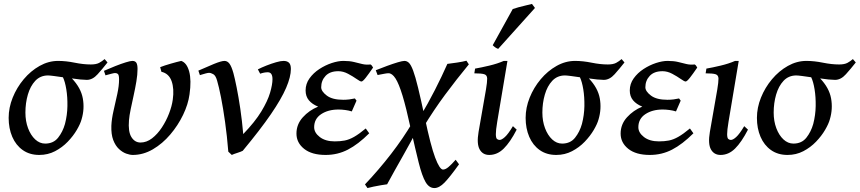

<svg xmlns="http://www.w3.org/2000/svg" viewBox="-20 -766 4361 974"><path d="M525.4 -449.2Q501 -418 475.3 -389.4Q449.7 -360.8 420.4 -360.8Q407.7 -360.8 387 -362.8Q366.2 -364.7 344.7 -368.2Q390.6 -319.8 400.1 -266.8Q409.7 -213.9 394 -161.1Q387.7 -137.7 369.6 -106.9Q351.6 -76.2 323.7 -47.1Q295.9 -18.1 259.3 1Q222.7 20 179.2 20Q130.4 20 95.5 -4.6Q60.5 -29.3 42.2 -72Q23.9 -114.7 23.9 -168Q23.9 -219.7 44.4 -270.8Q64.9 -321.8 100.3 -364Q135.7 -406.2 180.9 -431.6Q226.1 -457 274.9 -457Q314.5 -457 358.6 -448Q402.8 -439 440.9 -439Q467.8 -439 482.9 -447Q498 -455.1 510.7 -466.3ZM309.6 -137.2Q321.3 -182.1 322 -228Q322.8 -273.9 316.4 -312.7Q310.1 -351.6 299.3 -374Q275.9 -377.4 253.9 -380.4Q231.9 -383.3 222.7 -383.3Q184.1 -382.8 158.9 -356Q133.8 -329.1 121.3 -286.1Q108.9 -243.2 108.9 -194.8Q108.9 -151.4 122.3 -115.7Q135.7 -80.1 158.4 -58.8Q181.2 -37.6 209 -37.6Q251 -37.6 274.7 -67.4Q298.3 -97.2 309.6 -137.2Z M941.4 -287.1Q934.6 -236.8 908.7 -183.1Q882.8 -129.4 843.5 -83.3Q804.2 -37.1 755.4 -8.5Q706.5 20 653.3 20Q639.2 20 620.1 13.2Q601.1 6.3 583.3 -10.3Q565.4 -26.9 554.4 -55.7Q543.5 -84.5 544.9 -127.9Q546.4 -163.1 556.2 -205.3Q565.9 -247.6 575 -289.1Q584 -330.6 584 -362.8Q584 -384.8 578.4 -390.1Q572.8 -395.5 564 -395.5Q558.6 -395.5 546.6 -392.3Q534.7 -389.2 524.9 -386.5Q515.1 -383.8 515.1 -383.8L507.3 -406.7Q535.2 -418.9 564.7 -430.7Q594.2 -442.4 617.9 -449.7Q641.6 -457 651.4 -457Q665.5 -457 671.6 -447.8Q677.7 -438.5 677.7 -416Q677.7 -388.2 671.9 -353.3Q666 -318.4 658 -282Q649.9 -245.6 643.1 -212.6Q636.2 -179.7 634.3 -155.8Q629.4 -98.6 646.5 -70.8Q663.6 -43 692.9 -43Q723.6 -43 751.2 -64.2Q778.8 -85.4 801 -119.1Q823.2 -152.8 837.6 -190.4Q852.1 -228 856.4 -260.3Q864.3 -315.4 850.6 -354.2Q836.9 -393.1 798.8 -401.9L792.5 -425.3Q813.5 -433.6 846.4 -443.1Q879.4 -452.6 899.4 -457Q927.7 -447.3 939.7 -403.1Q951.7 -358.9 941.4 -287.1Z M1455.6 -416Q1455.6 -376.5 1431.6 -320.6Q1407.7 -264.6 1354 -186.3Q1300.3 -107.9 1211.4 -1Q1203.1 3.4 1184.1 9.5Q1165 15.6 1155.8 20L1138.2 3.4Q1131.8 -76.2 1121.8 -147.2Q1111.8 -218.3 1101.1 -272.5Q1090.3 -326.7 1081.5 -356.4Q1074.2 -382.8 1062 -389.6Q1049.8 -396.5 1040.5 -396.5Q1035.2 -396.5 1023.9 -393.6Q1012.7 -390.6 1003.4 -387.7Q994.1 -384.8 994.1 -384.8L986.3 -407.7Q1027.8 -426.3 1065.4 -441.7Q1103 -457 1118.7 -457Q1133.3 -457 1143.8 -443.4Q1154.3 -429.7 1164.1 -395Q1170.9 -370.1 1180.4 -323Q1189.9 -275.9 1199 -214.6Q1208 -153.3 1213.9 -85.9Q1273.4 -147.5 1305.7 -200.7Q1337.9 -253.9 1350.1 -295.7Q1362.3 -337.4 1362.3 -364.3Q1362.3 -399.4 1338.4 -399.4Q1320.3 -399.4 1299.8 -392.1L1288.1 -414.1Q1307.1 -423.8 1332 -433.6Q1356.9 -443.4 1380.4 -450.2Q1403.8 -457 1418.5 -457Q1436 -457 1445.8 -448Q1455.6 -439 1455.6 -416Z M1872.6 -423.3Q1850.6 -391.1 1835.4 -371.8Q1820.3 -352.5 1813.5 -352.5Q1807.1 -352.5 1788.8 -365.5Q1770.5 -378.4 1745.8 -391.6Q1721.2 -404.8 1696.3 -404.8Q1653.8 -404.8 1631.6 -381.1Q1609.4 -357.4 1609.4 -323.2Q1609.4 -302.7 1637.7 -281.2Q1666 -259.8 1721.2 -259.8Q1736.8 -259.8 1752.4 -261.7Q1768.1 -263.7 1780.3 -266.6L1788.6 -255.4L1764.6 -200.7Q1749.5 -205.6 1731.2 -208Q1712.9 -210.4 1697.3 -210.4Q1644.5 -210.4 1609.1 -186.8Q1573.7 -163.1 1573.7 -120.6Q1573.7 -92.8 1602.3 -70.8Q1630.9 -48.8 1678.2 -48.8Q1706.1 -48.8 1728.8 -53.2Q1751.5 -57.6 1776.4 -71.8Q1801.3 -85.9 1835.4 -114.3L1853 -89.8Q1797.4 -34.2 1745.1 -7.1Q1692.9 20 1631.8 20Q1561.5 20 1522.7 -11Q1483.9 -42 1483.9 -88.4Q1483.9 -135.3 1516.1 -170.9Q1548.3 -206.5 1593.8 -225.1Q1563.5 -237.3 1546.9 -257.3Q1530.3 -277.3 1530.3 -307.1Q1530.3 -340.8 1550 -368.4Q1569.8 -396 1600.1 -415.8Q1630.4 -435.5 1663.1 -446.3Q1695.8 -457 1722.2 -457Q1753.9 -457 1776.1 -451.4Q1798.3 -445.8 1817.6 -441.2Q1836.9 -436.5 1859.4 -439Q1863.8 -437 1866.7 -432.6Q1869.6 -428.2 1872.6 -423.3Z M2358.4 -439.5Q2294.9 -362.3 2237.5 -284.9Q2180.2 -207.5 2128.4 -122.1L2110.8 -173.3Q2150.9 -240.2 2186.3 -309.6Q2221.7 -378.9 2249.5 -441.9Q2267.6 -443.8 2298.1 -448.5Q2328.6 -453.1 2346.2 -458ZM2308.6 67.4Q2262.2 132.3 2235.1 160.2Q2208 188 2183.6 188Q2156.7 188 2138.9 157.5Q2121.1 127 2104.2 59.8Q2087.4 -7.3 2063 -116.2Q2040.5 -219.7 2022 -280.8Q2003.4 -341.8 1986.3 -368.2Q1969.2 -394.5 1950.7 -394.5Q1943.8 -394.5 1930.7 -392.1Q1917.5 -389.6 1906.5 -387.5Q1895.5 -385.3 1895.5 -385.3L1886.2 -409.7Q1914.1 -420.9 1944.1 -431.9Q1974.1 -442.9 1998 -450Q2022 -457 2031.7 -457Q2044.4 -457 2054.7 -447Q2064.9 -437 2075.9 -407.7Q2086.9 -378.4 2100.8 -321.3Q2114.7 -264.2 2134.8 -169.9Q2164.6 -27.3 2187.5 33.4Q2210.4 94.2 2227.5 94.2Q2239.7 94.2 2255.1 81.3Q2270.5 68.4 2291.5 44.4ZM2093.3 -102.1Q2082 -80.1 2064 -47.1Q2045.9 -14.2 2024.7 23.7Q2003.4 61.5 1982.2 99.1Q1960.9 136.7 1943.8 168.9Q1931.6 170.4 1912.8 173.6Q1894 176.8 1875.2 180.7Q1856.4 184.6 1844.2 188L1831.5 169.4Q1901.9 95.2 1963.9 14.9Q2025.9 -65.4 2072.8 -145Z M2601.1 -108.4Q2568.4 -44.9 2535.6 -12.5Q2502.9 20 2461.9 20Q2428.7 20 2413.1 -8.3Q2397.5 -36.6 2407.7 -96.7L2445.3 -312Q2451.7 -350.1 2451.4 -367.4Q2451.2 -384.8 2436.8 -389.4Q2422.4 -394 2386.2 -394L2390.1 -418Q2420.9 -423.3 2462.2 -433.1Q2503.4 -442.9 2535.6 -457H2554.2L2502.4 -148.4Q2495.1 -104.5 2495.4 -85.4Q2495.6 -66.4 2500.7 -61.5Q2505.9 -56.6 2513.2 -56.2Q2523.9 -55.2 2541 -70.6Q2558.1 -85.9 2582 -126ZM2693.8 -725.6 2507.3 -518.1Q2494.1 -522 2479.5 -536.6L2581.1 -720.2Q2591.3 -724.1 2609.9 -729Q2628.4 -733.9 2647.5 -738.5Q2666.5 -743.2 2678.7 -746.1Z M3147.9 -449.2Q3123.5 -418 3097.9 -389.4Q3072.3 -360.8 3043 -360.8Q3030.3 -360.8 3009.5 -362.8Q2988.8 -364.7 2967.3 -368.2Q3013.2 -319.8 3022.7 -266.8Q3032.2 -213.9 3016.6 -161.1Q3010.3 -137.7 2992.2 -106.9Q2974.1 -76.2 2946.3 -47.1Q2918.5 -18.1 2881.8 1Q2845.2 20 2801.8 20Q2752.9 20 2718 -4.6Q2683.1 -29.3 2664.8 -72Q2646.5 -114.7 2646.5 -168Q2646.5 -219.7 2667 -270.8Q2687.5 -321.8 2722.9 -364Q2758.3 -406.2 2803.5 -431.6Q2848.6 -457 2897.5 -457Q2937 -457 2981.2 -448Q3025.4 -439 3063.5 -439Q3090.3 -439 3105.5 -447Q3120.6 -455.1 3133.3 -466.3ZM2932.1 -137.2Q2943.8 -182.1 2944.6 -228Q2945.3 -273.9 2939 -312.7Q2932.6 -351.6 2921.9 -374Q2898.4 -377.4 2876.5 -380.4Q2854.5 -383.3 2845.2 -383.3Q2806.6 -382.8 2781.5 -356Q2756.3 -329.1 2743.9 -286.1Q2731.4 -243.2 2731.4 -194.8Q2731.4 -151.4 2744.9 -115.7Q2758.3 -80.1 2781 -58.8Q2803.7 -37.6 2831.5 -37.6Q2873.5 -37.6 2897.2 -67.4Q2920.9 -97.2 2932.1 -137.2Z M3517.1 -423.3Q3495.1 -391.1 3480 -371.8Q3464.8 -352.5 3458 -352.5Q3451.7 -352.5 3433.3 -365.5Q3415 -378.4 3390.4 -391.6Q3365.7 -404.8 3340.8 -404.8Q3298.3 -404.8 3276.1 -381.1Q3253.9 -357.4 3253.9 -323.2Q3253.9 -302.7 3282.2 -281.2Q3310.5 -259.8 3365.7 -259.8Q3381.3 -259.8 3397 -261.7Q3412.6 -263.7 3424.8 -266.6L3433.1 -255.4L3409.2 -200.7Q3394 -205.6 3375.7 -208Q3357.4 -210.4 3341.8 -210.4Q3289.1 -210.4 3253.7 -186.8Q3218.3 -163.1 3218.3 -120.6Q3218.3 -92.8 3246.8 -70.8Q3275.4 -48.8 3322.8 -48.8Q3350.6 -48.8 3373.3 -53.2Q3396 -57.6 3420.9 -71.8Q3445.8 -85.9 3480 -114.3L3497.6 -89.8Q3441.9 -34.2 3389.6 -7.1Q3337.4 20 3276.4 20Q3206.1 20 3167.2 -11Q3128.4 -42 3128.4 -88.4Q3128.4 -135.3 3160.6 -170.9Q3192.9 -206.5 3238.3 -225.1Q3208 -237.3 3191.4 -257.3Q3174.8 -277.3 3174.8 -307.1Q3174.8 -340.8 3194.6 -368.4Q3214.4 -396 3244.6 -415.8Q3274.9 -435.5 3307.6 -446.3Q3340.3 -457 3366.7 -457Q3398.4 -457 3420.7 -451.4Q3442.9 -445.8 3462.2 -441.2Q3481.4 -436.5 3503.9 -439Q3508.3 -437 3511.2 -432.6Q3514.2 -428.2 3517.1 -423.3Z M3774.4 -108.4Q3741.7 -44.9 3709 -12.5Q3676.3 20 3635.3 20Q3602.1 20 3586.4 -8.3Q3570.8 -36.6 3581.1 -96.7L3618.7 -312Q3625 -350.1 3624.8 -367.4Q3624.5 -384.8 3610.1 -389.4Q3595.7 -394 3559.6 -394L3563.5 -418Q3594.2 -423.3 3635.5 -433.1Q3676.8 -442.9 3709 -457H3727.5L3675.8 -148.4Q3668.5 -104.5 3668.7 -85.4Q3668.9 -66.4 3674.1 -61.5Q3679.2 -56.6 3686.5 -56.2Q3697.3 -55.2 3714.4 -70.6Q3731.4 -85.9 3755.4 -126Z M4321.3 -449.2Q4296.9 -418 4271.2 -389.4Q4245.6 -360.8 4216.3 -360.8Q4203.6 -360.8 4182.9 -362.8Q4162.1 -364.7 4140.6 -368.2Q4186.5 -319.8 4196 -266.8Q4205.6 -213.9 4189.9 -161.1Q4183.6 -137.7 4165.5 -106.9Q4147.5 -76.2 4119.6 -47.1Q4091.8 -18.1 4055.2 1Q4018.6 20 3975.1 20Q3926.3 20 3891.4 -4.6Q3856.4 -29.3 3838.1 -72Q3819.8 -114.7 3819.8 -168Q3819.8 -219.7 3840.3 -270.8Q3860.8 -321.8 3896.2 -364Q3931.6 -406.2 3976.8 -431.6Q4022 -457 4070.8 -457Q4110.4 -457 4154.5 -448Q4198.7 -439 4236.8 -439Q4263.7 -439 4278.8 -447Q4293.9 -455.1 4306.6 -466.3ZM4105.5 -137.2Q4117.2 -182.1 4117.9 -228Q4118.7 -273.9 4112.3 -312.7Q4106 -351.6 4095.2 -374Q4071.8 -377.4 4049.8 -380.4Q4027.8 -383.3 4018.6 -383.3Q3980 -382.8 3954.8 -356Q3929.7 -329.1 3917.2 -286.1Q3904.8 -243.2 3904.8 -194.8Q3904.8 -151.4 3918.2 -115.7Q3931.6 -80.1 3954.3 -58.8Q3977.1 -37.6 4004.9 -37.6Q4046.9 -37.6 4070.6 -67.4Q4094.2 -97.2 4105.5 -137.2Z"/></svg>

Font: Gentium Book Plus
Style: Italic
Weight: 400
Italic angle: -8°
Designer: Victor Gaultney, Annie Olsen, Iska Routamaa, Becca Hirsbrunner
Foundry: SIL International
Version: Version 6.101